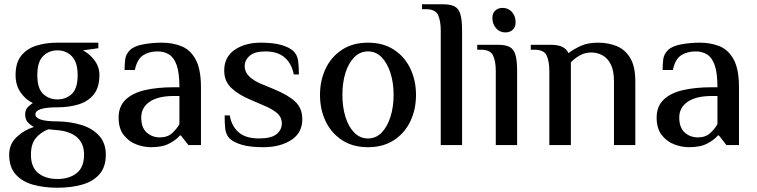

<svg xmlns="http://www.w3.org/2000/svg" viewBox="-20 -680 3547 900"><path d="M249 200Q185 200 134 185.5Q83 171 53 137Q23 103 23 45Q23 -5 58.5 -38Q94 -71 139 -85Q123 -93 110.5 -106.5Q98 -120 98 -144Q98 -165 109.5 -177Q121 -189 134 -197Q101 -212 77 -246Q53 -280 53 -328Q53 -386 79.5 -419Q106 -452 150.5 -466Q195 -480 249 -480H441V-454L369 -444Q401 -427 423.5 -396.5Q446 -366 446 -328Q446 -271 420 -238Q394 -205 349.5 -191Q305 -177 249 -177Q146 -177 146 -144Q146 -111 249 -111Q311 -110 362.5 -94Q414 -78 445 -43.5Q476 -9 476 45Q476 103 446 137Q416 171 364.5 185.5Q313 200 249 200ZM249 -214Q289 -214 316.5 -239.5Q344 -265 344 -328Q344 -388 317 -416Q290 -444 249 -444Q210 -444 182.5 -417.5Q155 -391 155 -328Q155 -265 182.5 -239.5Q210 -214 249 -214ZM249 159Q305 159 339.5 131.5Q374 104 374 45Q374 -53 259 -69L206 -74Q169 -59 147 -31.5Q125 -4 125 45Q125 104 159.5 131.5Q194 159 249 159Z M688 10Q653 10 618 -3.5Q583 -17 559.5 -47.5Q536 -78 536 -129Q536 -181 568.5 -212.5Q601 -244 659 -257.5Q717 -271 795 -271H821Q821 -339 808 -375Q795 -411 772 -425Q749 -439 719 -439Q679 -439 651 -421Q623 -403 612 -352H564Q564 -379 567 -402.5Q570 -426 589 -445Q608 -464 650.5 -472Q693 -480 739 -480Q790 -480 831.5 -463Q873 -446 897.5 -400.5Q922 -355 922 -270V0H863L828 -45H823Q808 -26 775 -8Q742 10 688 10ZM729 -36Q765 -36 786.5 -55.5Q808 -75 821 -98V-230H795Q721 -230 681.5 -203Q642 -176 642 -129Q642 -82 667.5 -59Q693 -36 729 -36Z M1214 10Q1153 10 1115 -1Q1077 -12 1057 -30Q1039 -49 1036 -75Q1033 -101 1033 -139H1057Q1065 -90 1098 -60.5Q1131 -31 1194 -31Q1251 -31 1276 -51Q1301 -71 1301 -101Q1301 -131 1278 -150.5Q1255 -170 1211 -188L1153 -213Q1096 -237 1063.5 -268.5Q1031 -300 1031 -349Q1031 -413 1080 -446.5Q1129 -480 1203 -480Q1261 -480 1299 -469Q1337 -458 1356 -440Q1374 -421 1377.5 -395Q1381 -369 1381 -331H1357Q1348 -380 1315.5 -409.5Q1283 -439 1223 -439Q1175 -439 1151 -419Q1127 -399 1127 -369Q1127 -343 1147.5 -322.5Q1168 -302 1204 -287L1264 -262Q1330 -235 1363.5 -204Q1397 -173 1397 -121Q1397 -57 1345 -23.5Q1293 10 1214 10Z M1705 10Q1634 10 1583.5 -23Q1533 -56 1506.5 -111.5Q1480 -167 1480 -235Q1480 -303 1506.5 -358.5Q1533 -414 1583.5 -447Q1634 -480 1705 -480Q1776 -480 1826.5 -447Q1877 -414 1903.5 -358.5Q1930 -303 1930 -235Q1930 -167 1903.5 -111.5Q1877 -56 1826.5 -23Q1776 10 1705 10ZM1705 -31Q1742 -31 1768.5 -58Q1795 -85 1810 -131.5Q1825 -178 1825 -235Q1825 -293 1810 -339Q1795 -385 1768.5 -412Q1742 -439 1705 -439Q1668 -439 1641 -412Q1614 -385 1599.5 -339Q1585 -293 1585 -235Q1585 -178 1599.5 -131.5Q1614 -85 1641 -58Q1668 -31 1705 -31Z M2046 0V-537Q2046 -582 2033.5 -609.5Q2021 -637 1976 -637H1958V-660H2056Q2091 -660 2110.5 -650Q2130 -640 2138 -613.5Q2146 -587 2146 -537V0Z M2349 -528Q2322 -528 2305 -548Q2288 -568 2288 -596Q2288 -618 2301.5 -630.5Q2315 -643 2336 -643Q2363 -643 2380 -623.5Q2397 -604 2397 -576Q2397 -554 2384 -541Q2371 -528 2349 -528ZM2304 0V-347Q2304 -392 2291.5 -419.5Q2279 -447 2234 -447H2217V-470H2314Q2349 -470 2368.5 -460Q2388 -450 2396 -423.5Q2404 -397 2404 -347V0Z M2555 0V-347Q2555 -392 2542.5 -419.5Q2530 -447 2485 -447H2468V-470H2560Q2597 -470 2616.5 -460Q2636 -450 2645 -431Q2665 -447 2699.5 -463.5Q2734 -480 2783 -480Q2831 -480 2870.5 -464Q2910 -448 2934 -408.5Q2958 -369 2958 -299V0H2858V-299Q2858 -349 2843 -378.5Q2828 -408 2803.5 -421Q2779 -434 2752 -434Q2722 -434 2697.5 -420Q2673 -406 2656 -388V0Z M3210 10Q3175 10 3140 -3.5Q3105 -17 3081.5 -47.5Q3058 -78 3058 -129Q3058 -181 3090.5 -212.5Q3123 -244 3181 -257.5Q3239 -271 3317 -271H3343Q3343 -339 3330 -375Q3317 -411 3294 -425Q3271 -439 3241 -439Q3201 -439 3173 -421Q3145 -403 3134 -352H3086Q3086 -379 3089 -402.5Q3092 -426 3111 -445Q3130 -464 3172.5 -472Q3215 -480 3261 -480Q3312 -480 3353.5 -463Q3395 -446 3419.5 -400.5Q3444 -355 3444 -270V0H3385L3350 -45H3345Q3330 -26 3297 -8Q3264 10 3210 10ZM3251 -36Q3287 -36 3308.5 -55.5Q3330 -75 3343 -98V-230H3317Q3243 -230 3203.5 -203Q3164 -176 3164 -129Q3164 -82 3189.5 -59Q3215 -36 3251 -36Z"/></svg>

Font: El Messiri Medium
Style: Regular
Weight: 500
Designer: Mohamed Gaber
Foundry: Kief Type Foundry
Version: Version 2.020; ttfautohint (v1.8.3)